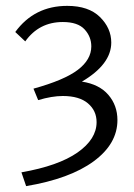

<svg xmlns="http://www.w3.org/2000/svg" viewBox="-20 -492 458 654"><path d="M259 -214Q318 -205 349 -169Q380 -133 380 -83Q380 -2 299 57.5Q218 117 69 142L53 95Q179 73 244 27.5Q309 -18 309 -76Q309 -115 279.5 -140Q250 -165 194 -165Q157 -165 110 -151L94 -190Q199 -219 245 -254Q291 -289 291 -334Q291 -367 268 -392Q245 -417 194 -417Q113 -417 66 -351L32 -383Q97 -472 209 -472Q282 -472 320.5 -434Q359 -396 359 -347Q359 -273 259 -214Z"/></svg>

Font: EauTestSC
Style: Regular
Weight: 400
Designer: Christian Thalmann (Catharsis Fonts)
Version: Version 0.001;PS 000.001;hotconv 1.0.88;makeotf.lib2.5.64775